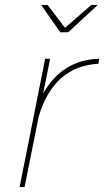

<svg xmlns="http://www.w3.org/2000/svg" viewBox="-20 -754 419 774"><path d="M255 -624H223L146 -734H172L242 -642L348 -734H374ZM79 0H59L162 -517H182L154 -377Q231 -513 379 -517L377 -497Q196 -487 136 -284Z"/></svg>

Font: Argentum Sans Thin
Style: Italic
Weight: 100
Italic angle: -11°
Designer: Julieta Ulanovsky (font), Cristiano Sobral (main changes and remaster)
Foundry: Julieta Ulanovsky (font), Cristiano Sobral (main changes and remaster)
Version: Version 2.007;June 15, 2022;FontCreator 14.0.0.2814 64-bit; 